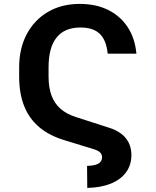

<svg xmlns="http://www.w3.org/2000/svg" viewBox="-20 -757 785 969"><path d="M420.4 191.4 419.4 80.1Q456.5 79.6 475.8 69.1Q495.1 58.6 495.1 36.6Q495.1 22 485.1 12.2Q475.1 2.4 450.2 -4.9L304.2 -49.8Q229.5 -72.3 178.7 -114.7Q127.9 -157.2 102.3 -220.9Q76.7 -284.7 76.7 -369.6V-417Q76.7 -512.7 115.2 -585Q153.8 -657.2 222.7 -697.3Q291.5 -737.3 382.8 -737.3Q463.9 -737.3 525.4 -707Q586.9 -676.8 624 -620.6Q661.1 -564.5 668.5 -486.3H523.4Q516.6 -554.7 483.4 -586.4Q450.2 -618.2 386.2 -618.2Q305.7 -618.2 265.4 -567.4Q225.1 -516.6 225.1 -417.5V-369.6Q225.1 -315.9 239.7 -275.6Q254.4 -235.4 284.9 -208.5Q315.4 -181.6 362.3 -166.5L532.2 -111.8Q586.9 -94.2 615 -59.6Q643.1 -24.9 643.1 25.9Q643.1 75.7 616.2 112.5Q589.4 149.4 539.3 169.7Q489.3 189.9 420.4 191.4Z"/></svg>

Font: Inter Cardless Tabular Bold
Style: Bold
Weight: 700
Designer: Rasmus Andersson
Foundry: rsms
Version: Version 4.000;git-4fc901f